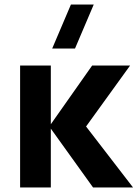

<svg xmlns="http://www.w3.org/2000/svg" viewBox="-20 -830 609 850"><path d="M312 -615 395 -810H294L211 -615ZM69 0H205V-260.5L392 0H569L361 -270L556 -540H388L205 -280V-540H69Z"/></svg>

Font: Vela Sans ExtBd
Style: Regular
Weight: 800
Designer: Principal design: Mikhail Sharanda - project Manrope.
Design modification: Ravid Balaliev
Foundry: Mikhail Sharanda
Version: Version 1.001